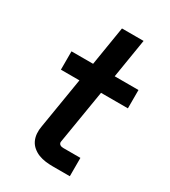

<svg xmlns="http://www.w3.org/2000/svg" viewBox="-181 -826 812 916"><g transform="rotate(30 225.0 -367.5)"><path d="M259 0Q239 0 219 -2.5Q199 -5 181 -12Q163 -19 148 -31.5Q133 -44 125 -61Q117 -78 115.5 -98Q114 -118 118 -139L164 -419H62V-520H181L216 -735H335L300 -520H431V-419H283L234 -122Q233 -117 235 -112.5Q237 -108 241 -105.5Q245 -103 249.5 -102Q254 -101 259 -101H353V0Z"/></g></svg>

Font: Iosevka Aile
Style: Bold Italic
Weight: 700
Italic angle: -9°
Designer: Belleve Invis
Foundry: Belleve Invis
Version: Version 28.0.1; ttfautohint (v1.8.4)